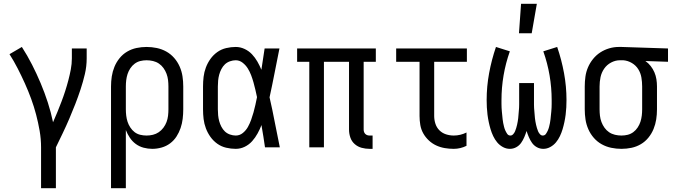

<svg xmlns="http://www.w3.org/2000/svg" viewBox="-20 -775 3540 1010"><path d="M196 215V0Q196 -44 188.5 -87Q181 -130 170 -172Q159 -214 144 -255Q129 -296 111 -336Q93 -376 73 -415Q53 -454 30 -490L95 -528Q124 -483 148.5 -435Q173 -387 194 -337Q215 -287 231.5 -236Q248 -185 259 -132Q271 -159 282 -186Q293 -213 303.5 -240.5Q314 -268 323 -296Q332 -324 339.5 -352.5Q347 -381 352.5 -410Q358 -439 358 -468V-520H436V-468Q436 -426 426.5 -385.5Q417 -345 404 -305.5Q391 -266 376 -227.5Q361 -189 344.5 -150.5Q328 -112 310 -74.5Q292 -37 274 0V215Z M564 215V-320Q564 -347 568 -373Q572 -399 582 -423.5Q592 -448 609 -469Q626 -490 649 -503.5Q672 -517 698 -522.5Q724 -528 751 -528Q778 -528 804.5 -522.5Q831 -517 854.5 -504Q878 -491 896 -470.5Q914 -450 925 -425Q936 -400 940 -373.5Q944 -347 944 -320V-200Q944 -175 941 -150Q938 -125 930 -101.5Q922 -78 908.5 -57Q895 -36 875 -21Q855 -6 830.5 1Q806 8 781 8Q758 8 735.5 2Q713 -4 694.5 -17.5Q676 -31 663 -50.5Q650 -70 642 -91V215ZM751 -62Q768 -62 784.5 -66Q801 -70 815 -79.5Q829 -89 839.5 -103Q850 -117 856 -133Q862 -149 864 -166Q866 -183 866 -200V-320Q866 -337 864 -354Q862 -371 856 -387Q850 -403 840 -417Q830 -431 816 -440.5Q802 -450 785 -454Q768 -458 751 -458Q734 -458 718 -454Q702 -450 688.5 -440Q675 -430 665.5 -415.5Q656 -401 651 -385.5Q646 -370 644 -353.5Q642 -337 642 -320V-200Q642 -183 644 -166.5Q646 -150 651 -134.5Q656 -119 665.5 -104.5Q675 -90 688 -80Q701 -70 717.5 -66Q734 -62 751 -62Z M1220 8Q1195 8 1169.5 2Q1144 -4 1123 -19Q1102 -34 1087 -55Q1072 -76 1063 -100Q1054 -124 1051 -149Q1048 -174 1048 -200V-320Q1048 -346 1051 -371Q1054 -396 1063 -420Q1072 -444 1087 -465Q1102 -486 1123 -501Q1144 -516 1169.5 -522Q1195 -528 1220 -528Q1244 -528 1266.5 -517.5Q1289 -507 1305.5 -489.5Q1322 -472 1334 -451Q1346 -430 1355 -408Q1359 -436 1363.5 -464Q1368 -492 1372 -520H1450Q1437 -456 1424.5 -391.5Q1412 -327 1398 -263Q1413 -198 1425.5 -132Q1438 -66 1452 0H1374Q1370 -28 1365.5 -56.5Q1361 -85 1356 -113V-118Q1347 -95 1335 -73Q1323 -51 1306.5 -32.5Q1290 -14 1267.5 -3Q1245 8 1220 8ZM1220 -62Q1241 -62 1257.5 -75.5Q1274 -89 1284 -107Q1294 -125 1301 -144.5Q1308 -164 1313.5 -183.5Q1319 -203 1323.5 -223.5Q1328 -244 1332 -264Q1328 -283 1323.5 -302.5Q1319 -322 1313.5 -341.5Q1308 -361 1301 -379.5Q1294 -398 1283.5 -415Q1273 -432 1256.5 -445Q1240 -458 1220 -458Q1205 -458 1189.5 -452.5Q1174 -447 1163 -436.5Q1152 -426 1144.5 -411.5Q1137 -397 1133 -382Q1129 -367 1127.5 -351.5Q1126 -336 1126 -320V-200Q1126 -184 1127.5 -168.5Q1129 -153 1133 -138Q1137 -123 1144.5 -108.5Q1152 -94 1163 -83.5Q1174 -73 1189.5 -67.5Q1205 -62 1220 -62Z M1924 8Q1903 8 1882.5 2.5Q1862 -3 1846 -17Q1830 -31 1823 -51.5Q1816 -72 1816 -93V-450H1684V0H1607V-450H1543V-520H1957V-450H1893V-93Q1893 -87 1895 -81Q1897 -75 1901.5 -70.5Q1906 -66 1912 -64Q1918 -62 1924 -62H1940V8Z M2367 8Q2343 8 2319.5 4Q2296 0 2274.5 -10Q2253 -20 2235.5 -36.5Q2218 -53 2206.5 -73.5Q2195 -94 2191 -117.5Q2187 -141 2187 -165V-450H2064V-520H2436V-450H2264V-165Q2264 -144 2270.5 -124Q2277 -104 2291.5 -89.5Q2306 -75 2326 -68.5Q2346 -62 2367 -62Q2384 -62 2401 -66Q2418 -70 2434 -78V-8Q2418 0 2401 4Q2384 8 2367 8Z M2662 8Q2643 8 2625.5 -1.5Q2608 -11 2595.5 -26Q2583 -41 2574.5 -59Q2566 -77 2560.5 -95.5Q2555 -114 2551 -133Q2547 -152 2544.5 -171.5Q2542 -191 2541 -210.5Q2540 -230 2540 -249Q2540 -320 2553 -390.5Q2566 -461 2589 -528L2662 -505Q2640 -443 2629 -378.5Q2618 -314 2618 -248Q2618 -238 2618 -228Q2618 -218 2618.5 -208Q2619 -198 2620 -188Q2621 -178 2622 -168Q2623 -158 2624 -148Q2625 -138 2627 -128Q2629 -118 2631.5 -108Q2634 -98 2638 -89Q2642 -80 2648 -71Q2654 -62 2665 -62Q2673 -62 2679.5 -69Q2686 -76 2689.5 -84.5Q2693 -93 2695.5 -101.5Q2698 -110 2700 -118.5Q2702 -127 2703.5 -136Q2705 -145 2706 -153.5Q2707 -162 2707.5 -171Q2708 -180 2709 -189Q2710 -198 2710.5 -207Q2711 -216 2711 -224.5Q2711 -233 2711 -242Q2711 -251 2711 -260V-338H2789V-260Q2789 -251 2789 -242Q2789 -233 2789 -224.5Q2789 -216 2789.5 -207Q2790 -198 2791 -189Q2792 -180 2792.5 -171Q2793 -162 2794 -153.5Q2795 -145 2796.5 -136Q2798 -127 2800 -118.5Q2802 -110 2804.5 -101.5Q2807 -93 2810.5 -84.5Q2814 -76 2820.5 -69Q2827 -62 2835 -62Q2846 -62 2852 -71Q2858 -80 2862 -89Q2866 -98 2868.5 -108Q2871 -118 2873 -128Q2875 -138 2876 -148Q2877 -158 2878 -168Q2879 -178 2880 -188Q2881 -198 2881.5 -208Q2882 -218 2882 -228Q2882 -238 2882 -248Q2882 -314 2871 -378.5Q2860 -443 2838 -505L2911 -528Q2934 -461 2947 -390.5Q2960 -320 2960 -249Q2960 -230 2959 -210.5Q2958 -191 2955.5 -171.5Q2953 -152 2949 -133Q2945 -114 2939.5 -95.5Q2934 -77 2925.5 -59Q2917 -41 2904.5 -26Q2892 -11 2874.5 -1.5Q2857 8 2838 8Q2820 8 2804.5 -0.5Q2789 -9 2779 -23Q2769 -37 2762 -53.5Q2755 -70 2750 -86Q2745 -70 2738 -53.5Q2731 -37 2721 -23Q2711 -9 2695.5 -0.5Q2680 8 2662 8ZM2710 -600 2721 -755H2804L2777 -600Z M3249 8Q3222 8 3195.5 2.5Q3169 -3 3145.5 -16Q3122 -29 3104 -49.5Q3086 -70 3075 -95Q3064 -120 3060 -146.5Q3056 -173 3056 -200V-320Q3056 -346 3059.5 -371.5Q3063 -397 3073 -420.5Q3083 -444 3099.5 -464.5Q3116 -485 3137.5 -499Q3159 -513 3184 -520.5Q3209 -528 3235 -528H3250L3494 -520V-450L3375 -454Q3391 -443 3403 -427.5Q3415 -412 3422.5 -394.5Q3430 -377 3433 -358Q3436 -339 3436 -320V-200Q3436 -173 3432 -147Q3428 -121 3418 -96.5Q3408 -72 3391 -51Q3374 -30 3351 -16.5Q3328 -3 3302 2.5Q3276 8 3249 8ZM3249 -62Q3266 -62 3282 -66Q3298 -70 3311.5 -80Q3325 -90 3334.5 -104.5Q3344 -119 3349 -134.5Q3354 -150 3356 -166.5Q3358 -183 3358 -200V-320Q3358 -344 3354 -367.5Q3350 -391 3337.5 -411Q3325 -431 3304 -443.5Q3283 -456 3259 -458H3241Q3217 -458 3194.5 -446Q3172 -434 3158 -413.5Q3144 -393 3139 -369Q3134 -345 3134 -320V-200Q3134 -183 3136 -166Q3138 -149 3144 -133Q3150 -117 3160 -103Q3170 -89 3184 -79.5Q3198 -70 3215 -66Q3232 -62 3249 -62Z"/></svg>

Font: Iosevka Fuck
Style: Regular
Weight: 400
Monospace: yes
Designer: Belleve Invis
Foundry: Belleve Invis
Version: Version 28.0.7; ttfautohint (v1.8.3)